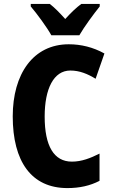

<svg xmlns="http://www.w3.org/2000/svg" viewBox="-20 -950 580 980"><path d="M242 -770H385C409 -812 459 -880 489 -917V-930H395C368 -910 344 -887 313 -853C284 -885 259 -911 234 -930H137V-917C168 -881 220 -810 242 -770ZM339 -590C386 -590 427 -573 468 -548L513 -677C455 -709 394 -724 331 -724C149 -724 45 -572 45 -356C45 -126 140 10 324 10C386 10 440 -2 488 -27V-166C442 -143 397 -125 347 -125C255 -125 208 -205 208 -355C208 -497 254 -590 339 -590Z"/></svg>

Font: Noto Sans Khmer UI Condensed ExtraBold
Style: Regular
Weight: 800
Width: 3
Designer: Danh Hong and the Monotype Design Team
Foundry: Monotype Imaging Inc.
Version: Version 2.002